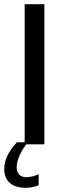

<svg xmlns="http://www.w3.org/2000/svg" viewBox="-50 -690 300 918"><path d="M67.9 -669.9H162.1V0H75.2Q29.8 63 29.8 109.9Q29.8 132.3 41.7 144.8Q53.7 157.2 75.2 157.2Q104 157.2 134.8 143.1V195.8Q105 208 74.2 208Q23.9 208 -2.9 184.8Q-29.8 161.6 -29.8 118.2Q-29.8 55.2 30.8 -9.8H67.9Z"/></svg>

Font: LT Wave Text
Style: Regular
Weight: 400
Designer: Daniel Lyons
Version: Version 2.5 (Glyphs App)